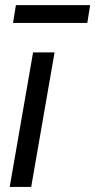

<svg xmlns="http://www.w3.org/2000/svg" viewBox="-20 -734 374 754"><path d="M31.2 -644H322.8L334 -713.9H42.5ZM18.1 0H102.5L194.3 -528.3H109.9Z"/></svg>

Font: Roboto Condensed
Style: Italic
Weight: 400
Designer: Google
Version: Version 1.000;PS 001.000;hotconv 1.0.88;makeotf.lib2.5.64775